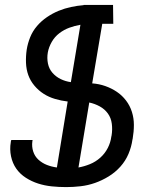

<svg xmlns="http://www.w3.org/2000/svg" viewBox="-20 -755 640 783"><path d="M250 8Q220 8 191 5Q162 2 135.5 -6.5Q109 -15 85.5 -30Q62 -45 46.5 -67Q31 -89 25 -117.5Q19 -146 24 -175Q24 -177 24.5 -179Q25 -181 26 -184H113L112 -179Q109 -157 115.5 -137Q122 -117 137 -103.5Q152 -90 171 -82.5Q190 -75 212 -72L256 -341Q230 -344 204.5 -351.5Q179 -359 158 -372.5Q137 -386 120.5 -405.5Q104 -425 95.5 -448.5Q87 -472 86 -499Q85 -526 89 -553Q93 -578 103 -603Q113 -628 131 -649Q149 -670 172 -685.5Q195 -701 219.5 -711Q244 -721 270 -726.5Q296 -732 321 -734V-735H441L442 -658H397L356 -415Q384 -413 409.5 -404Q435 -395 456.5 -380.5Q478 -366 494 -345Q510 -324 518 -298.5Q526 -273 526 -245.5Q526 -218 521 -189L520 -185Q516 -156 504 -127.5Q492 -99 471 -75.5Q450 -52 423 -35.5Q396 -19 367.5 -9Q339 1 309 4.5Q279 8 250 8ZM269 -420 308 -654Q285 -650 263 -642Q241 -634 222 -619.5Q203 -605 191 -584Q179 -563 175 -541Q171 -518 175.5 -496Q180 -474 194 -458Q208 -442 227.5 -432.5Q247 -423 269 -420ZM300 -72Q323 -76 346.5 -85.5Q370 -95 389 -112Q408 -129 419.5 -151.5Q431 -174 434 -198L435 -202Q439 -226 436 -250Q433 -274 420 -292Q407 -310 387 -321Q367 -332 344 -337Z"/></svg>

Font: Iosevka HT Medium Extended
Style: Italic
Weight: 500
Width: 7
Italic angle: -9°
Monospace: yes
Designer: Belleve Invis
Foundry: Belleve Invis
Version: Version 32.3.0; ttfautohint (v1.8.4)